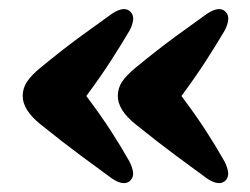

<svg xmlns="http://www.w3.org/2000/svg" viewBox="-20 -446 557 427"><path d="M30.5 -232.5Q30.5 -249.5 39.8 -263.8Q49 -278 69.5 -295Q120 -336.5 158 -364.2Q196 -392 229 -415.5Q256.5 -433.5 270 -420Q277.5 -412.5 276 -401Q274.5 -389.5 267.5 -377Q249.5 -346.5 227 -311.5Q204.5 -276.5 172 -232.5Q205 -188.5 227.5 -153.5Q250 -118.5 267.5 -87.5Q274 -75 275.8 -63.8Q277.5 -52.5 270 -44.5Q256 -31 229 -49Q197 -72.5 159 -100.5Q121 -128.5 69.5 -170Q30.5 -201.5 30.5 -232.5ZM242 -232.5Q242 -249.5 251.2 -263.8Q260.5 -278 281 -295Q331.5 -336.5 369.5 -364.2Q407.5 -392 440.5 -415.5Q468 -433.5 481.5 -420Q489 -412.5 487.5 -401Q486 -389.5 479 -377Q461 -346.5 438.5 -311.5Q416 -276.5 383.5 -232.5Q416.5 -188.5 439 -153.5Q461.5 -118.5 479 -87.5Q485.5 -75 487.2 -63.8Q489 -52.5 481.5 -44.5Q467.5 -31 440.5 -49Q408.5 -72.5 370.5 -100.5Q332.5 -128.5 281 -170Q242 -201.5 242 -232.5Z"/></svg>

Font: Fraunces 144pt SuperSoft
Style: Bold
Weight: 700
Version: Version 1.000;[b76b70a41]